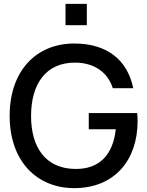

<svg xmlns="http://www.w3.org/2000/svg" viewBox="-20 -960 763 995"><path d="M364.5 15C574 15 693 -131 693 -331.5C693 -336.5 692.5 -361.5 691 -374H440V-290H580C565.5 -156.5 494 -83 370.5 -84.5C217.5 -85.5 140.5 -195 141 -360C141.5 -525 217.5 -636.5 370.5 -635.5C469.5 -634.5 538.5 -585 564.5 -503H670.5C640 -651 533.5 -734.5 364.5 -734.5C167.5 -734.5 30 -592.5 30 -360C30 -124 171.5 15 364.5 15ZM319.5 -829.5H430V-940H319.5Z"/></svg>

Font: Eudonet SemiBold
Style: Regular
Weight: 600
Designer: Mikhail Sharanda
Foundry: Mikhail Sharanda
Version: Version 4.503;Glyphs 3.1.2 (3151)